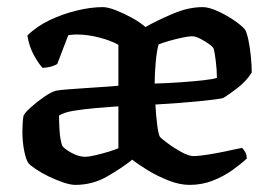

<svg xmlns="http://www.w3.org/2000/svg" viewBox="-20 -520 749 540"><path d="M192 0Q178 0 157.5 -7Q137 -14 116.5 -24Q96 -34 80.5 -44.5Q65 -55 60 -61Q53 -71 48 -96Q43 -121 43 -151Q43 -175 46 -194Q49 -202 66 -217.5Q83 -233 104 -247.5Q125 -262 138 -265Q148 -267 169 -268.5Q190 -270 217 -272Q244 -274 269.5 -275.5Q295 -277 313 -279V-394Q292 -406 259 -414.5Q226 -423 196 -423Q184 -423 172 -421L141 -340Q137 -337 126 -333.5Q115 -330 100 -329Q89 -340 75.5 -364.5Q62 -389 57 -420Q83 -446 120 -463.5Q157 -481 196.5 -490.5Q236 -500 269 -500Q283 -500 305 -491.5Q327 -483 350 -470.5Q373 -458 389 -444Q423 -463 466.5 -481.5Q510 -500 550 -500Q567 -500 591.5 -489Q616 -478 638 -463Q660 -448 669 -437Q674 -429 678.5 -408Q683 -387 685.5 -362Q688 -337 688 -316Q673 -292 648.5 -273Q624 -254 607 -244Q588 -240 537 -235Q486 -230 417 -226Q419 -192 422.5 -166Q426 -140 430 -135Q433 -131 451 -117.5Q469 -104 490 -92.5Q511 -81 524 -81Q539 -81 567 -85.5Q595 -90 622 -96Q649 -102 661 -104Q665 -100 669.5 -92.5Q674 -85 674 -74Q658 -59 633.5 -41.5Q609 -24 578.5 -12Q548 0 513 0Q485 0 453.5 -12.5Q422 -25 395 -41.5Q368 -58 352 -71Q322 -47 281 -23.5Q240 0 192 0ZM415 -285Q451 -286 486.5 -288.5Q522 -291 550 -294Q578 -297 590 -301Q590 -323 587 -347.5Q584 -372 581 -383Q579 -388 568 -396Q557 -404 543.5 -411Q530 -418 520 -418Q511 -418 492 -414Q473 -410 454 -404.5Q435 -399 426 -395Q421 -378 418 -345.5Q415 -313 415 -285ZM220 -79Q229 -79 246.5 -83Q264 -87 282.5 -92.5Q301 -98 313 -103V-221Q283 -219 249 -216Q215 -213 187.5 -208.5Q160 -204 146 -195Q146 -177 147.5 -152.5Q149 -128 155 -110Q160 -102 180.5 -90.5Q201 -79 220 -79Z"/></svg>

Font: Texturina 72pt SemiBold
Style: Regular
Weight: 600
Designer: Guillermo Torres Carreño
Foundry: Omnibus-Type
Version: Version 1.002; ttfautohint (v1.8.3)